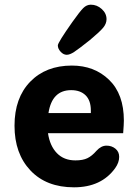

<svg xmlns="http://www.w3.org/2000/svg" viewBox="-20 -790 593 820"><path d="M265 -556Q251 -556 239 -569Q227 -582 227 -596Q227 -608 289 -696Q321 -741 335.5 -755.5Q350 -770 368 -770Q394 -770 414.5 -751.5Q435 -733 435 -708Q435 -689 420.5 -671.5Q406 -654 364 -619Q315 -580 296.5 -568Q278 -556 265 -556ZM509 -275Q509 -260 506 -221H185Q193 -167 223 -136Q253 -105 302 -105Q334 -105 353.5 -114.5Q373 -124 392 -146Q412 -168 435 -168Q457 -168 473 -155Q489 -142 489 -120Q489 -96 472 -72Q413 10 296 10Q178 10 110 -62Q42 -134 42 -253Q42 -372 109 -441Q176 -510 287 -510Q383 -510 446 -449Q509 -388 509 -275ZM284 -405Q202 -405 187 -307H368V-318Q368 -361 345.5 -383Q323 -405 284 -405Z"/></svg>

Font: Solway
Style: Bold
Weight: 700
Designer: Mariya V. Pigoulevskaya
Foundry: The Northern Block Ltd.
Version: Version 1.000;hotconv 1.0.109;makeotfexe 2.5.65596